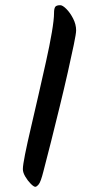

<svg xmlns="http://www.w3.org/2000/svg" viewBox="-20 -718 350 739"><path d="M116 1Q110 1 98.5 -10.5Q87 -22 77.5 -38Q68 -54 68 -67Q68 -82 76.5 -124.5Q85 -167 99 -226.5Q113 -286 128 -352Q143 -418 157 -480.5Q171 -543 179.5 -593Q188 -643 188 -668Q188 -685 192.5 -691.5Q197 -698 212 -698Q221 -698 235.5 -683.5Q250 -669 261.5 -646.5Q273 -624 273 -601Q273 -589 264 -545.5Q255 -502 241 -440Q227 -378 210 -308.5Q193 -239 176.5 -173Q160 -107 147 -58Q137 -18 129 -8.5Q121 1 116 1Z"/></svg>

Font: Solitreo
Style: Regular
Weight: 400
Designer: Nathan Gross, Bryan Kirschen, Binghamton University
Foundry: Eli Heuer
Version: Version 1.100; ttfautohint (v1.8.4.7-5d5b)